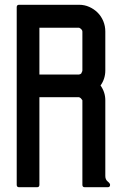

<svg xmlns="http://www.w3.org/2000/svg" viewBox="-20 -798 531 804"><path d="M60 -14Q50 -14 50 -24V-768Q50 -778 60 -778H311Q334 -778 354 -769Q374 -760 389 -745Q404 -730 412.5 -709.5Q421 -689 421 -666V-503Q421 -468 401 -440Q421 -412 421 -378V-61Q421 -46 431 -38Q441 -30 441 -24Q441 -14 431 -14H335Q325 -14 325 -24V-378Q322 -383 319 -386Q316 -389 311 -391H145V-24Q145 -14 135 -14ZM145 -486H311Q313 -486 316 -487.5Q319 -489 320 -490Q321 -493 323 -496.5Q325 -500 325 -503V-666Q325 -671 320.5 -675.5Q316 -680 311 -682H145Z"/></svg>

Font: Kanalisirung
Style: Regular
Weight: 500
Designer: Peter Wiegel
Foundry: Peter Wiegel
Version: 1.000